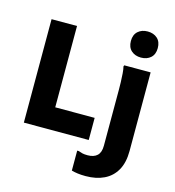

<svg xmlns="http://www.w3.org/2000/svg" viewBox="-145 -929 1176 1291"><g transform="rotate(15 443.0 -284.0)"><path d="M76.4 0V-720H253.6V-154H528V0ZM570 240Q538.8 240 514.4 236.7Q489.9 233.4 471.6 228V89.2H482.4Q496.5 94.6 510.3 97.9Q524 101.2 546.4 101.2Q590.2 101.2 613.3 79.4Q636.4 57.7 636.4 11.4V-380.4Q636.4 -400.4 635.6 -431Q634.7 -461.6 632.5 -491.2Q630.3 -520.8 625.6 -538.8L629 -546.8H812.4V0.4Q812.4 81.2 782.4 134.3Q752.4 187.4 698 213.7Q643.6 240 570 240ZM723 -626Q681.9 -626 655.7 -649.5Q629.4 -673 629.4 -716.8Q629.4 -760.6 655.7 -784.1Q681.9 -807.6 723 -807.6Q764.4 -807.6 790.5 -784.1Q816.6 -760.6 816.6 -716.8Q816.6 -673 790.5 -649.5Q764.4 -626 723 -626Z"/></g></svg>

Font: Kufam
Style: Regular
Weight: 400
Designer: Wael Morcos, Artur Schmal
Foundry: Original Type
Version: Version 1.301; ttfautohint (v1.8.3)